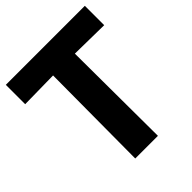

<svg xmlns="http://www.w3.org/2000/svg" viewBox="-213 -822 940 940"><g transform="rotate(-45 257.5 -351.5)"><path d="M177 0 180 -572 -16 -569V-703H531V-569L331 -572L334 0Z"/></g></svg>

Font: Ruda SemiBold
Style: Bold
Weight: 900
Designer: Mariela Monsalve and Angelina Sanchez
Foundry: Mariela Monsalve and Angelina Sanchez
Version: Version 2.000